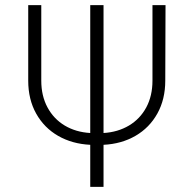

<svg xmlns="http://www.w3.org/2000/svg" viewBox="-20 -727 754 747"><path d="M624 -707 623 -413.1Q623 -340.8 592.3 -285.4Q561.5 -230 507.1 -198.5Q452.6 -167 382.8 -163.6V0H331.1V-163.6Q261.2 -167 206.5 -198.2Q151.9 -229.5 120.8 -284.9Q89.8 -340.3 89.8 -413.1V-707H140.6V-413.1Q140.6 -354 164.8 -309.1Q189 -264.2 231.9 -238.5Q274.9 -212.9 331.1 -209.5V-707H382.8V-209.5Q438.5 -212.9 481.7 -238.5Q524.9 -264.2 549.1 -309.1Q573.2 -354 573.2 -413.1V-707Z"/></svg>

Font: Pretendard JP ExtraLight
Style: Regular
Weight: 200
Designer: Base glyphs from Inter by Rasmus Andersson; Hangeul glyphs from Noto Sans CJK(Source Han Sans) by Jang Soo-young and Kan
Foundry: Kil Hyung-jin
Version: Version 1.309